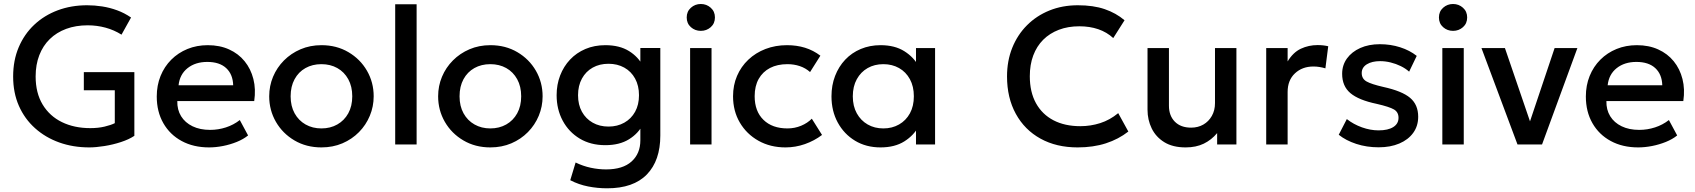

<svg xmlns="http://www.w3.org/2000/svg" viewBox="-20 -742 8702 986"><path d="M438.5 15Q355 15 284 -10.5Q213 -36 159.8 -83.8Q106.5 -131.5 77 -198.5Q47.5 -265.5 47.5 -349Q47.5 -432 76 -499.2Q104.5 -566.5 155.8 -614.8Q207 -663 276.2 -689Q345.5 -715 427.5 -715Q465.5 -715 504.5 -709Q543.5 -703 581.2 -689.2Q619 -675.5 653 -652L604 -564Q566 -588 521.8 -600Q477.5 -612 430.5 -612Q369.5 -612 320 -593.8Q270.5 -575.5 235.5 -541.2Q200.5 -507 181.8 -458.5Q163 -410 163 -349.5Q163 -264.5 199 -205Q235 -145.5 298.2 -114.8Q361.5 -84 444 -84Q484.5 -84 517 -91.8Q549.5 -99.5 569.5 -109.5V-278.5H410.5V-371.5H670V-44.5Q642.5 -26 601.2 -12.5Q560 1 516.2 8Q472.5 15 438.5 15Z M1053.5 15Q973.5 15 913 -17.8Q852.5 -50.5 818.8 -109.5Q785 -168.5 785 -246.5Q785 -303.5 804.5 -351.8Q824 -400 859.5 -435.5Q895 -471 942.8 -490.5Q990.5 -510 1047 -510Q1108.5 -510 1156.5 -488.2Q1204.5 -466.5 1236.2 -427.5Q1268 -388.5 1281.2 -336.2Q1294.5 -284 1285.5 -223H890.5Q889.5 -178.5 910 -145.2Q930.5 -112 968.8 -93.5Q1007 -75 1059 -75Q1101 -75 1140.2 -87.8Q1179.5 -100.5 1211.5 -125.5L1254 -46.5Q1230 -27 1196 -13.2Q1162 0.5 1125 7.8Q1088 15 1053.5 15ZM897 -304H1177.5Q1176 -360 1141.8 -392Q1107.5 -424 1044.5 -424Q983.5 -424 943.2 -392Q903 -360 897 -304Z M1630.5 15Q1553 15 1492.2 -20.8Q1431.5 -56.5 1397 -116.2Q1362.5 -176 1362.5 -247.5Q1362.5 -300.5 1382.2 -347.8Q1402 -395 1438.2 -431.5Q1474.5 -468 1523.5 -489Q1572.5 -510 1631 -510Q1708.5 -510 1769.2 -474.2Q1830 -438.5 1864.5 -378.8Q1899 -319 1899 -247.5Q1899 -195 1879.2 -147.5Q1859.5 -100 1823.5 -63.5Q1787.5 -27 1738.5 -6Q1689.5 15 1630.5 15ZM1630.5 -82.5Q1676.5 -82.5 1712.2 -102.8Q1748 -123 1768.5 -160Q1789 -197 1789 -247.5Q1789 -298 1768.5 -335.2Q1748 -372.5 1712.2 -392.5Q1676.5 -412.5 1630.5 -412.5Q1584.5 -412.5 1548.8 -392.5Q1513 -372.5 1492.8 -335.2Q1472.5 -298 1472.5 -247.5Q1472.5 -197 1493 -160Q1513.5 -123 1549.2 -102.8Q1585 -82.5 1630.5 -82.5Z M2009.5 0V-720H2119.5V0Z M2498 15Q2420.5 15 2359.8 -20.8Q2299 -56.5 2264.5 -116.2Q2230 -176 2230 -247.5Q2230 -300.5 2249.8 -347.8Q2269.5 -395 2305.8 -431.5Q2342 -468 2391 -489Q2440 -510 2498.5 -510Q2576 -510 2636.8 -474.2Q2697.5 -438.5 2732 -378.8Q2766.5 -319 2766.5 -247.5Q2766.5 -195 2746.8 -147.5Q2727 -100 2691 -63.5Q2655 -27 2606 -6Q2557 15 2498 15ZM2498 -82.5Q2544 -82.5 2579.8 -102.8Q2615.5 -123 2636 -160Q2656.5 -197 2656.5 -247.5Q2656.5 -298 2636 -335.2Q2615.5 -372.5 2579.8 -392.5Q2544 -412.5 2498 -412.5Q2452 -412.5 2416.2 -392.5Q2380.5 -372.5 2360.2 -335.2Q2340 -298 2340 -247.5Q2340 -197 2360.5 -160Q2381 -123 2416.8 -102.8Q2452.5 -82.5 2498 -82.5Z M3098 225Q3048.5 225 3000.2 215.5Q2952 206 2908.5 183.5L2936 92.5Q2974 111 3013.8 119.5Q3053.5 128 3092.5 128Q3178.5 128 3223.5 87.2Q3268.5 46.5 3268.5 -21.5V-129.5L3283.5 -106Q3259 -57 3210.2 -26.8Q3161.5 3.5 3088.5 3.5Q3013.5 3.5 2957.2 -30.2Q2901 -64 2869.8 -122.2Q2838.5 -180.5 2838.5 -253Q2838.5 -307.5 2856.5 -354.2Q2874.5 -401 2907.5 -436Q2940.5 -471 2986.5 -490.5Q3032.5 -510 3088.5 -510Q3161.5 -510 3210.2 -479.8Q3259 -449.5 3283.5 -400.5L3268.5 -377V-495.5H3371V-46Q3371 82.5 3302 153.8Q3233 225 3098 225ZM3105 -92Q3150.5 -92 3186 -112Q3221.5 -132 3241.5 -168Q3261.5 -204 3261.5 -253Q3261.5 -302 3241.5 -338.5Q3221.5 -375 3186 -394.8Q3150.5 -414.5 3105 -414.5Q3059 -414.5 3023.8 -394.8Q2988.5 -375 2968.5 -338.5Q2948.5 -302 2948.5 -253Q2948.5 -204 2968.5 -168Q2988.5 -132 3023.8 -112Q3059 -92 3105 -92Z M3524 0V-495H3634V0ZM3579 -583.5Q3549.5 -583.5 3528 -602.5Q3506.5 -621.5 3506.5 -652.5Q3506.5 -683 3528 -702.2Q3549.5 -721.5 3579 -721.5Q3608.5 -721.5 3630 -702.2Q3651.5 -683 3651.5 -652.5Q3651.5 -621.5 3630 -602.5Q3608.5 -583.5 3579 -583.5Z M4014 15Q3936 15 3875 -19.2Q3814 -53.5 3779.2 -112.8Q3744.5 -172 3744.5 -247.5Q3744.5 -304.5 3765 -352.2Q3785.5 -400 3823 -435.5Q3860.5 -471 3911.2 -490.5Q3962 -510 4021.5 -510Q4071.5 -510 4114.2 -496.8Q4157 -483.5 4193 -456L4140 -372Q4117 -392.5 4087.2 -402.5Q4057.5 -412.5 4024 -412.5Q3972 -412.5 3934.5 -393Q3897 -373.5 3876.2 -336.8Q3855.5 -300 3855.5 -248Q3855.5 -170.5 3900.8 -126.5Q3946 -82.5 4024 -82.5Q4061 -82.5 4094 -96.2Q4127 -110 4149 -132.5L4201.5 -49Q4162 -19 4113.5 -2Q4065 15 4014 15Z M4502 15Q4428 15 4371.2 -19.2Q4314.5 -53.5 4282.2 -112.8Q4250 -172 4250 -247.5Q4250 -304 4268.5 -352Q4287 -400 4320.5 -435.5Q4354 -471 4400.5 -490.5Q4447 -510 4502 -510Q4575 -510 4624.2 -479Q4673.5 -448 4699.5 -399L4684 -375.5V-495H4782V0H4684V-119.5L4699.5 -96Q4673.5 -47 4624.2 -16Q4575 15 4502 15ZM4516.5 -82.5Q4561.5 -82.5 4597 -102.8Q4632.5 -123 4652.8 -160Q4673 -197 4673 -247.5Q4673 -298 4652.8 -335.2Q4632.5 -372.5 4597 -392.5Q4561.5 -412.5 4516.5 -412.5Q4471 -412.5 4435.8 -392.5Q4400.5 -372.5 4380 -335.2Q4359.5 -298 4359.5 -247.5Q4359.5 -197 4380 -160Q4400.5 -123 4435.8 -102.8Q4471 -82.5 4516.5 -82.5Z M5514 15Q5405 15 5323.5 -30Q5242 -75 5196.8 -157.2Q5151.5 -239.5 5151.5 -349.5Q5151.5 -429.5 5178.2 -496.2Q5205 -563 5253.8 -612Q5302.5 -661 5369 -688Q5435.5 -715 5515 -715Q5595 -715 5653.2 -695Q5711.5 -675 5755 -638L5697 -546.5Q5664 -577 5620 -592Q5576 -607 5523 -607Q5464.5 -607 5417.5 -589Q5370.5 -571 5337.2 -537.8Q5304 -504.5 5286.2 -457.2Q5268.5 -410 5268.5 -350.5Q5268.5 -269.5 5300.2 -212Q5332 -154.5 5390.2 -124.2Q5448.5 -94 5528 -94Q5581 -94 5630.2 -109.8Q5679.5 -125.5 5722.5 -161L5774.5 -66.5Q5724 -27 5659.2 -6Q5594.5 15 5514 15Z M6069 15Q6002.5 15 5959.2 -11.8Q5916 -38.5 5894.5 -82.5Q5873 -126.5 5873 -178.5V-495H5983V-199Q5983 -148 6013.2 -117.2Q6043.5 -86.5 6097 -86.5Q6132 -86.5 6159.5 -102.2Q6187 -118 6203.2 -146.5Q6219.5 -175 6219.5 -212.5V-495H6329.5V0H6230.5V-58.5Q6201.5 -23.5 6161.8 -4.2Q6122 15 6069 15Z M6482.5 0V-495H6592.5V-426.5Q6620.5 -473 6660.5 -491.8Q6700.5 -510.5 6746.5 -510.5Q6761.5 -510.5 6775 -509Q6788.5 -507.5 6801 -504.5L6786.5 -391Q6771.5 -395.5 6756 -398Q6740.5 -400.5 6725 -400.5Q6667.5 -400.5 6630 -365.2Q6592.5 -330 6592.5 -269.5V0Z M7060 14.5Q6998.5 14.5 6945 -3Q6891.5 -20.5 6855 -50L6896.5 -130.5Q6931 -103.5 6974.2 -88Q7017.5 -72.5 7059.5 -72.5Q7108 -72.5 7135 -89.5Q7162 -106.5 7162 -137Q7162 -166 7138.8 -179.8Q7115.5 -193.5 7050.5 -208.5Q6957 -228 6914.8 -263.8Q6872.5 -299.5 6872.5 -363Q6872.5 -407.5 6897.2 -441.8Q6922 -476 6965.5 -495.5Q7009 -515 7066 -515Q7121.5 -515 7170.5 -499.2Q7219.5 -483.5 7255.5 -455L7216.5 -374Q7198 -390.5 7173.5 -402.5Q7149 -414.5 7121.8 -421.2Q7094.5 -428 7067.5 -428Q7025.5 -428 6999.2 -411.8Q6973 -395.5 6973 -367Q6973 -337.5 6998 -323.5Q7023 -309.5 7084 -295.5Q7180 -274.5 7221.5 -239.5Q7263 -204.5 7263 -142.5Q7263 -95 7237.5 -59.8Q7212 -24.5 7166.2 -5Q7120.5 14.5 7060 14.5Z M7387 0V-495H7497V0ZM7442 -583.5Q7412.5 -583.5 7391 -602.5Q7369.5 -621.5 7369.5 -652.5Q7369.5 -683 7391 -702.2Q7412.5 -721.5 7442 -721.5Q7471.5 -721.5 7493 -702.2Q7514.5 -683 7514.5 -652.5Q7514.5 -621.5 7493 -602.5Q7471.5 -583.5 7442 -583.5Z M7773 0 7588 -495H7708.5L7845.5 -94.5H7829L7963.5 -495H8080.5L7899 0Z M8392.5 15Q8312.5 15 8252 -17.8Q8191.5 -50.5 8157.8 -109.5Q8124 -168.5 8124 -246.5Q8124 -303.5 8143.5 -351.8Q8163 -400 8198.5 -435.5Q8234 -471 8281.8 -490.5Q8329.5 -510 8386 -510Q8447.5 -510 8495.5 -488.2Q8543.5 -466.5 8575.2 -427.5Q8607 -388.5 8620.2 -336.2Q8633.5 -284 8624.5 -223H8229.5Q8228.5 -178.5 8249 -145.2Q8269.5 -112 8307.8 -93.5Q8346 -75 8398 -75Q8440 -75 8479.2 -87.8Q8518.5 -100.5 8550.5 -125.5L8593 -46.5Q8569 -27 8535 -13.2Q8501 0.5 8464 7.8Q8427 15 8392.5 15ZM8236 -304H8516.5Q8515 -360 8480.8 -392Q8446.5 -424 8383.5 -424Q8322.5 -424 8282.2 -392Q8242 -360 8236 -304Z"/></svg>

Font: Geologica Cursive
Style: Regular
Weight: 400
Designer: Sindre Bremnes, Frode Helland
Foundry: Monokrom Skriftforlag AS
Version: Version 1.010;gftools[0.9.28]